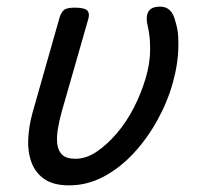

<svg xmlns="http://www.w3.org/2000/svg" viewBox="-20 -539 611 578"><path d="M188 19Q141 19 113.5 0Q86 -19 74.5 -51Q63 -83 65 -121.5Q67 -160 78 -200L159 -485Q163 -499 171 -507.5Q179 -516 204 -516Q236 -516 243.5 -506.5Q251 -497 245 -479L165 -200Q158 -174 154 -149.5Q150 -125 152.5 -105Q155 -85 167.5 -73Q180 -61 207 -61Q239 -61 270.5 -82Q302 -103 331.5 -137.5Q361 -172 383 -215Q405 -258 418.5 -303.5Q432 -349 432 -390Q432 -400 431.5 -412Q431 -424 429 -437.5Q427 -451 424 -464Q420 -482 423 -494.5Q426 -507 435.5 -513Q445 -519 462 -519Q480 -519 491.5 -508Q503 -497 509 -471Q512 -461 514 -450Q516 -439 516.5 -428Q517 -417 517 -405Q517 -351 501 -292.5Q485 -234 454.5 -178.5Q424 -123 383 -78.5Q342 -34 292.5 -7.5Q243 19 188 19Z"/></svg>

Font: Playwrite AU NSW
Style: Regular
Weight: 400
Designer: Veronika Burian, José Scaglione
Foundry: TypeTogether
Version: Version 1.002